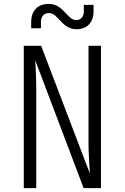

<svg xmlns="http://www.w3.org/2000/svg" viewBox="-20 -965 640 985"><path d="M373 -815C426 -815 460 -849 460 -907V-940H410V-907C410 -879 395 -862 371 -862C324 -862 307 -945 230 -945C175 -945 140 -911 140 -853V-820H190V-853C190 -881 206 -898 232 -898C279 -898 296 -815 373 -815ZM102 0H166V-500C166 -560 163 -624 161 -655L409 0H498V-730H434V-230C434 -192 438 -119 441 -75L191 -730H102Z"/></svg>

Font: JetBrains Mono ExtraLight
Style: Regular
Weight: 240
Monospace: yes
Designer: Philipp Nurullin, Konstantin Bulenkov
Foundry: JetBrains
Version: Version 2.305